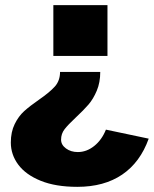

<svg xmlns="http://www.w3.org/2000/svg" viewBox="-20 -550 597 745"><path d="M187 -530H397V-333H187ZM280 175Q196 175 138 151.5Q80 128 51 89Q22 50 22 3Q22 -38 37 -68.5Q52 -99 73.5 -118.5Q95 -138 131 -163Q173 -192 193 -214.5Q213 -237 213 -271H369Q369 -230 355.5 -198Q342 -166 323.5 -144.5Q305 -123 275 -95Q244 -66 230.5 -48.5Q217 -31 217 -8Q217 12 236 26Q255 40 282 40Q316 40 345.5 16.5Q375 -7 391 -47L557 -12Q524 80 454 127.5Q384 175 280 175Z"/></svg>

Font: Morrison Black
Style: Regular
Weight: 900
Designer: Pablo Impallari, Rodrigo Fuenzalida (Modified by Dan O. Williams)
Version: Version 0.03;June 6, 2019;FontCreator 11.5.0.2425 64-bit; tt